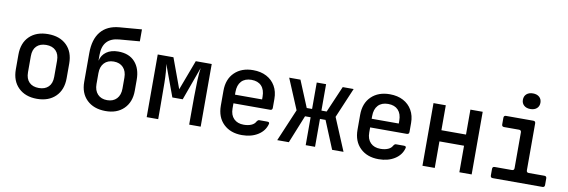

<svg xmlns="http://www.w3.org/2000/svg" viewBox="-55 -1216 4911 1660"><g transform="rotate(10 2400.0 -386.0)"><path d="M300 9Q198 9 137.5 -50Q77 -109 77 -211V-339Q77 -442 137 -500.5Q197 -559 300 -559Q403 -559 463 -500.5Q523 -442 523 -339V-211Q523 -109 462.5 -50Q402 9 300 9ZM300 -86Q354 -86 384.5 -116.5Q415 -147 415 -204V-346Q415 -403 384.5 -433.5Q354 -464 300 -464Q246 -464 215.5 -433.5Q185 -403 185 -346V-204Q185 -147 215.5 -116.5Q246 -86 300 -86Z M900 10Q798 9 738 -49Q678 -107 678 -207V-459Q678 -580 733.5 -647.5Q789 -715 896 -724L1091 -740V-635L912 -620Q768 -608 768 -459V-408Q780 -459 820.5 -487.5Q861 -516 924 -516Q1019 -516 1070.5 -458.5Q1122 -401 1122 -302V-207Q1122 -107 1062 -48Q1002 11 900 10ZM900 -85Q953 -85 983.5 -117.5Q1014 -150 1014 -207V-302Q1014 -359 983.5 -391.5Q953 -424 900 -424Q847 -424 816.5 -391.5Q786 -359 786 -302V-207Q786 -150 816.5 -117.5Q847 -85 900 -85Z M1263 0V-550H1401L1498 -286L1597 -550H1737V0H1636V-90Q1636 -169 1636.5 -245.5Q1637 -322 1639.5 -387.5Q1642 -453 1649 -499L1543 -206H1452L1350 -483Q1361 -421 1362.5 -318.5Q1364 -216 1364 -90V0Z M2100 10Q1999 10 1938 -49Q1877 -108 1877 -210V-340Q1877 -442 1938 -501Q1999 -560 2100 -560Q2168 -560 2218 -533.5Q2268 -507 2295.5 -459Q2323 -411 2323 -347V-268Q2323 -248 2303 -248H1981V-203Q1981 -145 2013 -113Q2045 -81 2100 -81Q2138 -81 2166 -93Q2194 -105 2205 -128Q2210 -135 2214.5 -139Q2219 -143 2228 -143H2296Q2319 -143 2314 -125Q2298 -63 2240 -26.5Q2182 10 2100 10ZM1981 -347V-324H2219V-348Q2219 -409 2188 -442Q2157 -475 2100 -475Q2043 -475 2012 -441.5Q1981 -408 1981 -347Z M2409 0 2529 -283 2417 -550H2516L2612 -318H2659V-550H2741V-318H2787L2887 -550H2983L2871 -286L2991 0H2891L2790 -245H2741V0H2659V-245H2610L2511 0Z M3300 10Q3199 10 3138 -49Q3077 -108 3077 -210V-340Q3077 -442 3138 -501Q3199 -560 3300 -560Q3368 -560 3418 -533.5Q3468 -507 3495.5 -459Q3523 -411 3523 -347V-268Q3523 -248 3503 -248H3181V-203Q3181 -145 3213 -113Q3245 -81 3300 -81Q3338 -81 3366 -93Q3394 -105 3405 -128Q3410 -135 3414.5 -139Q3419 -143 3428 -143H3496Q3519 -143 3514 -125Q3498 -63 3440 -26.5Q3382 10 3300 10ZM3181 -347V-324H3419V-348Q3419 -409 3388 -442Q3357 -475 3300 -475Q3243 -475 3212 -441.5Q3181 -408 3181 -347Z M3684 0V-550H3792V-331H4008V-550H4116V0H4008V-233H3792V0Z M4301 0Q4281 0 4281 -20V-78Q4281 -98 4301 -98H4452Q4472 -98 4472 -118V-432Q4472 -452 4452 -452H4321Q4301 -452 4301 -472V-530Q4301 -550 4321 -550H4560Q4580 -550 4580 -530V-118Q4580 -98 4600 -98H4737Q4757 -98 4757 -78V-20Q4757 0 4737 0ZM4517 -645Q4482 -645 4461 -663.5Q4440 -682 4440 -713Q4440 -745 4461 -763.5Q4482 -782 4517 -782Q4552 -782 4573 -763.5Q4594 -745 4594 -713Q4594 -682 4573 -663.5Q4552 -645 4517 -645Z"/></g></svg>

Font: Pitagon Sans Mono SemiBold
Style: Regular
Weight: 600
Monospace: yes
Designer: Travis Tran
Foundry: Pitagon
Version: Version 1.001; ttfautohint (v1.8.4.7-5d5b);gftools[0.9.26]